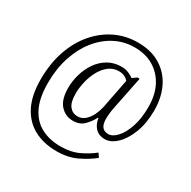

<svg xmlns="http://www.w3.org/2000/svg" viewBox="-185 -895 1214 1218"><g transform="rotate(30 422.5 -286.0)"><path d="M381 142Q286 142 215.5 104Q145 66 106 -10.5Q67 -87 67 -203Q67 -317 98.5 -410.5Q130 -504 187.5 -572Q245 -640 321 -677Q397 -714 486 -714Q584 -714 652 -672Q720 -630 755 -557.5Q790 -485 790 -392Q790 -298 762.5 -227Q735 -156 693 -116.5Q651 -77 608 -77Q565 -77 539.5 -103Q514 -129 507 -173H503Q485 -138 455 -107.5Q425 -77 374 -77Q320 -77 282.5 -117.5Q245 -158 245 -245Q245 -294 259.5 -344Q274 -394 302.5 -436Q331 -478 374 -503.5Q417 -529 473 -529Q501 -529 524.5 -519Q548 -509 562 -498L593 -520H609L560 -277Q551 -233 551 -193Q551 -116 611 -116Q642 -116 673.5 -150Q705 -184 726 -246Q747 -308 747 -392Q747 -480 714 -543.5Q681 -607 622 -642Q563 -677 484 -677Q407 -677 340.5 -642.5Q274 -608 224 -545Q174 -482 146 -396Q118 -310 118 -207Q118 -97 152 -28.5Q186 40 247 71.5Q308 103 388 103Q464 103 521 75.5Q578 48 617 16L636 44Q592 80 528.5 111Q465 142 381 142ZM386 -116Q417 -116 440.5 -137Q464 -158 478.5 -188.5Q493 -219 499 -246L542 -465Q534 -477 515.5 -486.5Q497 -496 473 -496Q430 -496 398 -470.5Q366 -445 345 -405Q324 -365 314 -320Q304 -275 304 -236Q304 -173 326.5 -144.5Q349 -116 386 -116Z"/></g></svg>

Font: Noto Serif Hebrew SemiCondensed Light
Style: Regular
Weight: 300
Width: 4
Designer: Monotype Design Team
Foundry: Monotype Imaging Inc.
Version: Version 2.004; ttfautohint (v1.8.4.7-5d5b)